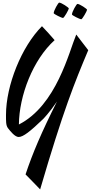

<svg xmlns="http://www.w3.org/2000/svg" viewBox="-20 -963 697 1473"><path d="M288 490C465 -116 553 -331 657 -578C649 -590 585 -670 565 -698C510 -568 414 -155 125 -8C127 -229 232 -504 399 -655C375 -684 329 -734 302 -762C145 -605 26 -307 26 -82C26 -33 25 -1 41 20C60 45 95 88 123 88C158 88 212 45 311 -50C311 -50 358 -97 417 -184C297 55 230 213 176 375C218 417 247 448 288 490ZM508 -898C508 -905 451 -943 434 -943C427 -943 392 -882 392 -862C392 -855 454 -825 463 -825C472 -825 508 -890 508 -898ZM648 -888C648 -895 591 -933 574 -933C567 -933 532 -872 532 -852C532 -845 594 -815 603 -815C612 -815 648 -880 648 -888Z"/></svg>

Font: Yesteryear
Style: Regular
Weight: 400
Designer: Astigmatic (AOETI)
Foundry: Astigmatic (AOETI)
Version: Version 1.000